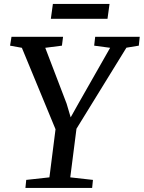

<svg xmlns="http://www.w3.org/2000/svg" viewBox="-20 -924 707 944"><path d="M105 0 109 -39.5 223 -52 253 -288.5 87.5 -689 29.5 -699.5 36.5 -743H290L284.5 -699.5L202.5 -689L307.5 -414.5L327.5 -347L365 -414L521.5 -689L443 -699.5L448 -743H667L662.5 -699.5L601.5 -689.5L356 -291L325.5 -52L437 -39.5L433 0ZM240 -904.5H518.5L508.5 -831.5H230Z"/></svg>

Font: Merriweather 20pt
Style: Italic
Weight: 400
Italic angle: -7.8°
Version: Version 2.101